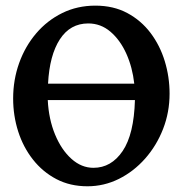

<svg xmlns="http://www.w3.org/2000/svg" viewBox="-20 -650 662 685"><path d="M292 14.6Q230 14.6 181.2 -11Q132.3 -36.6 97.7 -80.6Q63 -124.5 44.9 -180.9Q26.9 -237.3 26.9 -298.8Q26.9 -365.2 48.3 -425Q69.8 -484.9 109.1 -531Q148.4 -577.1 202.1 -603.5Q255.9 -629.9 320.3 -629.9Q384.8 -629.9 434.1 -603.5Q483.4 -577.1 517.1 -532.5Q550.8 -487.8 567.9 -431.6Q585 -375.5 585 -315.9Q585 -249.5 561.8 -189.9Q538.6 -130.4 497.8 -84.2Q457 -38.1 404.1 -11.7Q351.1 14.6 292 14.6ZM313.5 -51.3Q377 -51.3 417.5 -111.1Q458 -170.9 461.4 -293H150.4Q153.8 -224.6 176.5 -169.9Q199.2 -115.2 234.9 -83.3Q270.5 -51.3 313.5 -51.3ZM151.4 -351.6H459Q452.6 -409.7 430.7 -458.5Q408.7 -507.3 374 -536.9Q339.4 -566.4 294.9 -566.4Q230.5 -566.4 193.6 -509.8Q156.7 -453.1 151.4 -351.6Z"/></svg>

Font: Gentium Plus
Style: Bold
Weight: 700
Designer: Victor Gaultney, Annie Olsen, Iska Routamaa, Becca Hirsbrunner
Foundry: SIL International
Version: Version 6.101